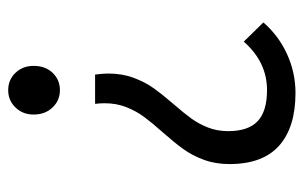

<svg xmlns="http://www.w3.org/2000/svg" viewBox="-155 -567 734 464"><g transform="rotate(90 212.0 -335.0)"><path d="M197.8 -613.3Q129.9 -613.3 80.6 -557.1L34.2 -604.5Q65.9 -641.1 110.6 -661.6Q155.3 -682.1 204.6 -682.1Q287.6 -682.1 332 -642.6Q376.5 -603 376.5 -522.5Q376.5 -488.3 366 -460.2Q355.5 -432.1 340.3 -411.1Q325.2 -390.1 299.8 -361.3Q276.4 -335 262.5 -316.2Q248.5 -297.4 239 -273.4Q229.5 -249.5 229.5 -220.7Q229.5 -209.5 231 -197.8H160.2Q157.7 -216.3 157.7 -229.5Q157.7 -263.2 168 -290.8Q178.2 -318.4 192.9 -338.9Q207.5 -359.4 231.4 -387.2Q253.9 -413.1 266.6 -430.7Q279.3 -448.2 288.1 -470.5Q296.9 -492.7 296.9 -519.5Q296.9 -567.9 272.9 -590.6Q249 -613.3 197.8 -613.3ZM256.8 -49.3Q256.8 -22.9 239.7 -5.4Q222.7 12.2 197.8 12.2Q172.9 12.2 156 -5.4Q139.2 -22.9 139.2 -49.3Q139.2 -77.6 156 -95.2Q172.9 -112.8 197.8 -112.8Q222.7 -112.8 239.7 -95Q256.8 -77.1 256.8 -49.3Z"/></g></svg>

Font: Varta
Style: Regular
Weight: 400
Designer: Joana Correia, Viktoriya Grabowska, Eben Sorkin
Foundry: Sorkin Type
Version: Version 1.002; ttfautohint (v1.3) -l 8 -r 24 -G 200 -x 12 -H